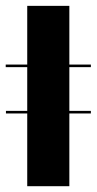

<svg xmlns="http://www.w3.org/2000/svg" viewBox="-31 -642 334 662"><path d="M-11.3 -410.5V-419.4H282.3V-410.5ZM-10.5 -250.8V-259.7H282.3V-250.8ZM62.9 0V-621.8H208.1V0Z"/></svg>

Font: Playfair 144pt SemiCondensed Black
Style: Regular
Weight: 900
Width: 4
Designer: Claus Eggers Sørensen
Foundry: Claus Eggers Sørensen
Version: Version 2.203